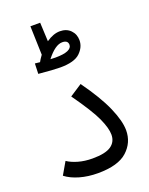

<svg xmlns="http://www.w3.org/2000/svg" viewBox="-157 -928 791 1016"><g transform="rotate(-20 238.5 -420.5)"><path d="M75 -114Q98 -98 134.5 -87.5Q171 -77 215 -77Q287 -77 319 -99Q351 -121 351 -162Q351 -198 325 -255.5Q299 -313 220 -424L289 -469Q364 -365 398 -287Q432 -209 432 -157Q432 -88 380.5 -41Q329 6 215 6Q160 6 113 -7.5Q66 -21 35 -45ZM363 -689Q363 -650 330.5 -619Q298 -588 219 -588Q181 -588 97 -596L99 -654L127 -651Q133 -663 149 -685L144 -847H199L204 -741Q244 -769 281 -769Q318 -769 340.5 -746Q363 -723 363 -689ZM305 -684Q305 -710 273 -710Q233 -710 184 -647Q194 -646 212 -646Q259 -646 282 -656Q305 -666 305 -684Z"/></g></svg>

Font: Noto Sans Arabic
Style: Regular
Weight: 400
Designer: Nadine Chahine
Foundry: Monotype Imaging Inc.
Version: Version 1.001